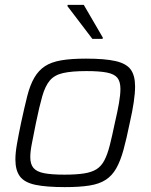

<svg xmlns="http://www.w3.org/2000/svg" viewBox="-20 -758 618 786"><path d="M246 8Q169 8 124.5 -1.5Q80 -11 61.5 -36Q43 -61 43 -105Q43 -132 49.5 -169Q56 -206 66 -254Q80 -319 91.5 -364.5Q103 -410 120.5 -440Q138 -470 164 -487Q190 -504 230.5 -511Q271 -518 332 -518Q409 -518 453 -508Q497 -498 515 -473.5Q533 -449 533 -404Q533 -377 527.5 -339.5Q522 -302 511 -254Q498 -190 485.5 -144.5Q473 -99 456 -69Q439 -39 413 -22Q387 -5 346.5 1.5Q306 8 246 8ZM244 -43Q292 -43 324 -48Q356 -53 375.5 -65.5Q395 -78 407.5 -102Q420 -126 429.5 -163.5Q439 -201 450 -254Q461 -301 467 -335.5Q473 -370 473 -394Q473 -424 460.5 -439.5Q448 -455 417.5 -461Q387 -467 334 -467Q274 -467 238.5 -459Q203 -451 184 -428.5Q165 -406 153 -364Q141 -322 127 -254Q118 -207 111 -173Q104 -139 104 -115Q104 -86 117 -70.5Q130 -55 160.5 -49Q191 -43 244 -43ZM358 -599 256 -733 257 -738H323L401 -604L400 -599Z"/></svg>

Font: Saira Thin Light
Style: Italic
Weight: 300
Italic angle: -12°
Version: Version 1.101